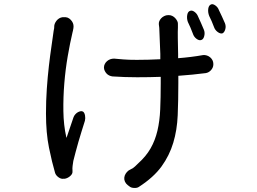

<svg xmlns="http://www.w3.org/2000/svg" viewBox="-20 -840 1240 927"><path d="M795 -767Q804 -767 812 -763Q820 -759 826 -752.5Q832 -746 836 -738Q840 -730 839 -721V-706Q838 -691 838.5 -655.5Q839 -620 840 -579V-559Q904 -564 960 -574Q970 -575 979 -572Q988 -569 995 -563Q1002 -557 1006 -549Q1010 -541 1010 -532V-528Q1010 -521 1007 -514Q1004 -507 998.5 -501Q993 -495 986.5 -491.5Q980 -488 973 -487Q911 -479 841 -474V-438Q841 -355 838 -283.5Q835 -212 816.5 -150.5Q798 -89 760 -36.5Q722 16 651 62Q643 68 628 67.5Q613 67 605 60L597 54Q588 47 583.5 37.5Q579 28 580 18Q581 8 586.5 -1Q592 -10 601 -17L612 -23Q617 -25 621.5 -28Q626 -31 632 -36.5Q638 -42 647 -51Q685 -85 707 -123.5Q729 -162 740 -208.5Q751 -255 753.5 -311.5Q756 -368 756 -438V-469Q702 -467 642 -467Q616 -467 583 -468Q550 -469 523 -471Q515 -472 507.5 -475.5Q500 -479 494.5 -485Q489 -491 485.5 -498.5Q482 -506 482 -513V-515Q482 -523 486 -531Q490 -539 497 -545Q504 -551 512.5 -554Q521 -557 531 -557Q542 -556 553.5 -555Q565 -554 577.5 -553Q590 -552 605 -551.5Q620 -551 641 -551Q696 -551 754 -554V-580Q752 -620 751 -654.5Q750 -689 749 -705Q748 -710 748 -713.5Q748 -717 747 -721Q746 -730 749 -737.5Q752 -745 758 -751.5Q764 -758 773 -762.5Q782 -767 792 -767ZM297 -757Q307 -756 314.5 -750.5Q322 -745 327.5 -737Q333 -729 334.5 -720Q336 -711 334 -701Q334 -699 333.5 -698.5Q333 -698 333 -697Q333 -696 332.5 -693Q332 -690 330 -683Q318 -632 307 -568.5Q296 -505 290.5 -437.5Q285 -370 286 -303Q287 -236 300 -178Q300 -176 301 -175Q302 -175 302 -177L318 -224Q326 -249 335 -274Q338 -282 344 -288.5Q350 -295 356.5 -298.5Q363 -302 369.5 -303Q376 -304 381 -301Q388 -296 390.5 -282.5Q393 -269 390 -257Q382 -232 374 -206Q366 -180 358.5 -154.5Q351 -129 345 -105.5Q339 -82 334 -63Q332 -52 330.5 -39Q329 -26 330 -17V-12Q331 -1 319.5 9.5Q308 20 293 23H287Q275 25 262.5 16Q250 7 246 -5Q231 -56 216.5 -127Q202 -198 202 -292Q202 -353 206 -411Q210 -469 216 -521Q222 -573 228.5 -616.5Q235 -660 239 -691Q241 -698 241.5 -704Q242 -710 242 -716Q243 -724 247.5 -732Q252 -740 258.5 -746Q265 -752 273.5 -755Q282 -758 291 -757ZM899 -788Q908 -791 919.5 -782.5Q931 -774 936 -761Q943 -746 950.5 -729Q958 -712 965 -695Q970 -681 966 -665.5Q962 -650 952 -647Q942 -643 929 -652.5Q916 -662 911 -678Q906 -692 899.5 -707Q893 -722 887 -734Q881 -751 884 -768Q887 -785 899 -788ZM1000 -819Q1008 -822 1020 -813.5Q1032 -805 1037 -791Q1044 -777 1051.5 -760.5Q1059 -744 1066 -728Q1072 -713 1067.5 -698Q1063 -683 1054 -679Q1044 -676 1031 -685.5Q1018 -695 1013 -710Q1008 -724 1002 -737.5Q996 -751 990 -763Q983 -781 985.5 -798Q988 -815 1000 -819Z"/></svg>

Font: Maple Mono NF CN
Style: Regular
Weight: 400
Monospace: yes
Designer: subframe7536
Version: Version 7.000